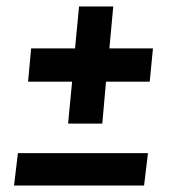

<svg xmlns="http://www.w3.org/2000/svg" viewBox="-20 -582 540 595"><path d="M225 -562H331L319 -432H454L444 -329H308.5L297 -199H191L203.5 -329H67L76.5 -432H212.5ZM23.5 -7 35.5 -107.5H438.5L426.5 -7Z"/></svg>

Font: Karla
Style: Bold Italic
Weight: 700
Italic angle: -8°
Designer: Jonathan Pinhorn
Version: Version 2.004;gftools[0.9.33]